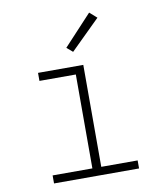

<svg xmlns="http://www.w3.org/2000/svg" viewBox="-84 -825 768 894"><g transform="rotate(-10 300.0 -377.5)"><path d="M99 0V-38H287V-482H115V-520H329V-38H501V0ZM293 -588 265 -612 398 -755 432 -725Z"/></g></svg>

Font: Iosevka SS04 XLt Ex
Style: Regular
Weight: 200
Width: 7
Monospace: yes
Designer: Belleve Invis
Foundry: Belleve Invis
Version: Version 19.0.0; ttfautohint (v1.8.4)